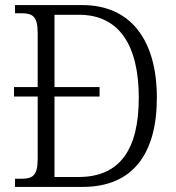

<svg xmlns="http://www.w3.org/2000/svg" viewBox="-20 -734 690 754"><path d="M39 0H305C502 0 596 -131 596 -350C596 -578 492 -714 304 -714H39V-682H63C106 -682 128 -672 128 -605V-392H35V-355H128V-111C128 -42 107 -32 62 -32H39ZM289 -39H194V-355H371V-392H194V-676H290C449 -676 525 -555 525 -350C525 -146 450 -39 289 -39Z"/></svg>

Font: Noto Serif Sinhala SemiCondensed Light
Style: Regular
Weight: 300
Width: 4
Designer: Jelle Bosma - Monotype Design Team
Foundry: Monotype Imaging Inc.
Version: Version 2.007